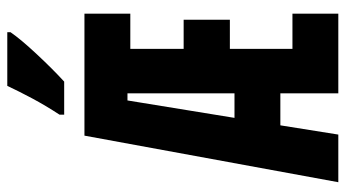

<svg xmlns="http://www.w3.org/2000/svg" viewBox="-236 -736 971 540"><g transform="rotate(-90 250.0 -465.5)"><path d="M258 0V-163H168L142 0H8L139 -714H482V-585H383V-435H465V-305H383V-129H482V0ZM238 -593 189 -292H258V-593ZM198 -771H291Q326 -803 368 -848Q410 -893 430 -922V-931H279Q263 -897 243.5 -860.5Q224 -824 198 -784Z"/></g></svg>

Font: Noto Sans Mono Condensed Extra
Style: Regular
Weight: 800
Width: 3
Designer: Monotype Design Team
Foundry: Monotype Imaging Inc.
Version: Version 1.900